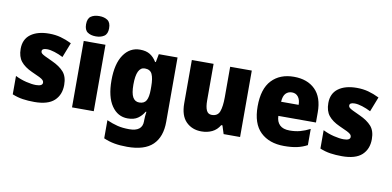

<svg xmlns="http://www.w3.org/2000/svg" viewBox="-88 -1055 3211 1574"><g transform="rotate(10 1517.0 -268.0)"><path d="M439 -170Q439 -87 386.5 -38.5Q334 10 221 10Q169 10 125 3.5Q81 -3 37 -21V-174Q81 -152 128.5 -140.5Q176 -129 210 -129Q265 -129 265 -158Q265 -169 257 -178Q249 -187 226.5 -198.5Q204 -210 160 -229Q98 -257 67 -296Q36 -335 36 -400Q36 -480 92.5 -521.5Q149 -563 246 -563Q297 -563 341.5 -551Q386 -539 433 -516L385 -393Q350 -411 313.5 -422.5Q277 -434 250 -434Q208 -434 208 -410Q208 -400 215.5 -392.5Q223 -385 244 -374.5Q265 -364 307 -345Q371 -316 405 -277.5Q439 -239 439 -170Z M625 -776Q667 -776 694 -757.5Q721 -739 721 -691Q721 -644 693.5 -625.5Q666 -607 625 -607Q582 -607 555.5 -625.5Q529 -644 529 -691Q529 -739 555.5 -757.5Q582 -776 625 -776ZM715 -553V0H534V-553Z M1002 -563Q1053 -563 1085.5 -542.5Q1118 -522 1140 -485H1146L1159 -553H1315V-17Q1315 108 1247 174Q1179 240 1035 240Q975 240 928 231.5Q881 223 838 204V53Q886 74 928.5 84.5Q971 95 1026 95Q1135 95 1135 10V1Q1135 -13 1136.5 -32.5Q1138 -52 1141 -70H1135Q1114 -34 1082 -12Q1050 10 998 10Q915 10 864.5 -64Q814 -138 814 -275Q814 -413 865.5 -488Q917 -563 1002 -563ZM1067 -418Q997 -418 997 -272Q997 -200 1015 -167.5Q1033 -135 1069 -135Q1111 -135 1127.5 -164.5Q1144 -194 1144 -256V-281Q1144 -349 1128 -383.5Q1112 -418 1067 -418Z M1933 -553V0H1796L1774 -69H1764Q1740 -28 1700.5 -9Q1661 10 1612 10Q1534 10 1484 -40Q1434 -90 1434 -193V-553H1615V-249Q1615 -195 1628 -166.5Q1641 -138 1672 -138Q1722 -138 1737.5 -180.5Q1753 -223 1753 -300V-553Z M2283 -563Q2395 -563 2460 -499Q2525 -435 2525 -310V-225H2212Q2213 -177 2240.5 -150Q2268 -123 2323 -123Q2370 -123 2409.5 -133.5Q2449 -144 2492 -166V-31Q2453 -10 2408 0Q2363 10 2300 10Q2176 10 2103.5 -59.5Q2031 -129 2031 -273Q2031 -419 2099 -491Q2167 -563 2283 -563ZM2289 -434Q2258 -434 2237.5 -413Q2217 -392 2214 -343H2360Q2360 -385 2341 -409.5Q2322 -434 2289 -434Z M3000 -170Q3000 -87 2947.5 -38.5Q2895 10 2782 10Q2730 10 2686 3.5Q2642 -3 2598 -21V-174Q2642 -152 2689.5 -140.5Q2737 -129 2771 -129Q2826 -129 2826 -158Q2826 -169 2818 -178Q2810 -187 2787.5 -198.5Q2765 -210 2721 -229Q2659 -257 2628 -296Q2597 -335 2597 -400Q2597 -480 2653.5 -521.5Q2710 -563 2807 -563Q2858 -563 2902.5 -551Q2947 -539 2994 -516L2946 -393Q2911 -411 2874.5 -422.5Q2838 -434 2811 -434Q2769 -434 2769 -410Q2769 -400 2776.5 -392.5Q2784 -385 2805 -374.5Q2826 -364 2868 -345Q2932 -316 2966 -277.5Q3000 -239 3000 -170Z"/></g></svg>

Font: Noto Sans Ethiopic SemiCondensed Black
Style: Regular
Weight: 900
Width: 4
Designer: Monotype Design Team
Foundry: Monotype Imaging Inc.
Version: Version 2.102; ttfautohint (v1.8.4.7-5d5b)